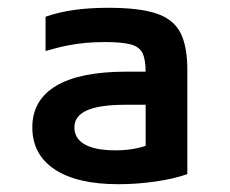

<svg xmlns="http://www.w3.org/2000/svg" viewBox="-20 -758 590 493"><path d="M284 -285Q178 -285 120.5 -323Q63 -361 63 -431Q63 -501 124 -537.5Q185 -574 305 -574H407V-489H304Q235 -489 203 -474.5Q171 -460 171 -431Q171 -402 198 -387Q225 -372 276 -372Q307 -372 332 -377.5Q357 -383 378 -393L354 -335V-572Q354 -605 346 -621.5Q338 -638 315.5 -644Q293 -650 250 -650Q223 -650 201 -648Q179 -646 155 -641.5Q131 -637 97 -627V-715Q131 -727 170.5 -732.5Q210 -738 259 -738Q337 -738 381 -723.5Q425 -709 443 -674.5Q461 -640 461 -579V-311Q428 -299 380 -292Q332 -285 284 -285Z"/></svg>

Font: M PLUS Code Latin SemiExpanded Medium
Style: Regular
Weight: 500
Width: 6
Designer: Coji Morishita
Foundry: UNDERFOREST DESIGN
Version: Version 1.002; ttfautohint (v1.8.3)